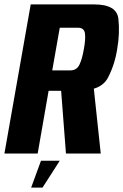

<svg xmlns="http://www.w3.org/2000/svg" viewBox="-46 -695 558 869"><path d="M-26 0H124.5L174 -284H308Q411.5 -284 442.5 -343.2Q473.5 -402.5 484.5 -473.5Q497 -544.5 489.8 -609.8Q482.5 -675 380.5 -675H93ZM252.5 0H410L375.5 -323L228.5 -312.5ZM190.5 -376.5 224.5 -569.5H307Q335 -569.5 338.5 -543.8Q342 -518 333.5 -472.5Q326 -428 313.5 -402.2Q301 -376.5 273 -376.5ZM95 154H146.5L224.5 32.5H139.5Z"/></svg>

Font: Anybody Condensed
Style: Bold Italic
Weight: 700
Width: 3
Italic angle: -10°
Version: Version 1.113;gftools[0.9.25]